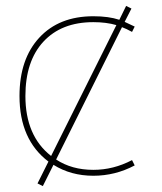

<svg xmlns="http://www.w3.org/2000/svg" viewBox="-20 -585 547 650"><path d="M427 -43 436 -25Q370 10 296 10Q220 10 161 -27L125 45L107 36L144 -38Q46 -112 46 -260Q46 -385 113 -457.5Q180 -530 296 -530Q348 -530 384 -518L407 -565L425 -556L402 -511Q409 -508 436 -495L427 -477Q407 -488 393 -493L170 -45Q223 -10 296 -10Q364 -10 427 -43ZM153 -57 374 -500Q340 -510 296 -510Q188 -510 127 -444Q66 -378 66 -260Q66 -125 153 -57Z"/></svg>

Font: M PLUS 1p Thin
Style: Regular
Weight: 250
Version: Version 1.062